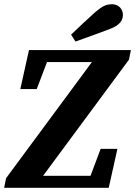

<svg xmlns="http://www.w3.org/2000/svg" viewBox="-26 -896 645 916"><path d="M-6.2 0H137.2L589.2 -611.2L598.4 -657H454.7L2.9 -45.8L-6.2 0ZM71 -471.1H149.2L220.1 -657L135 -599.8H516.3L527.7 -657H112.2L71 -471.1ZM66 0H492.7L534.2 -185.9H454.2L384.3 0L470.5 -57.2H77.2L66 0ZM313.1 -730.7 334.1 -697.8C389.1 -717 444.2 -737.5 499.2 -758.1C550.1 -777.2 560.4 -803 560.4 -825.8C560.4 -851.1 541.3 -875.7 508.6 -875.7C481.4 -875.7 463.5 -867.8 429 -838.7C389.6 -803.8 351.1 -767 313.1 -730.7Z"/></svg>

Font: Source Serif Variable
Style: Italic
Weight: 389
Italic angle: -12°
Designer: Frank Grießhammer
Foundry: Adobe Systems Incorporated
Version: Version 3.001;hotconv 1.0.111;makeotfexe 2.5.65597